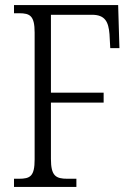

<svg xmlns="http://www.w3.org/2000/svg" viewBox="-20 -734 527 754"><path d="M35 0H280V-32H245C199 -32 180 -43 180 -110V-331H387V-370H180V-676H341C393 -676 406 -648 410 -600L413 -545H449L444 -714H35V-682H55C98 -682 116 -672 116 -606V-108C116 -42 99 -32 54 -32H35Z"/></svg>

Font: Noto Serif Thai Condensed Light
Style: Regular
Weight: 300
Width: 3
Designer: Monotype Design Team
Foundry: Monotype Imaging Inc.
Version: Version 2.002